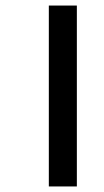

<svg xmlns="http://www.w3.org/2000/svg" viewBox="-20 -674 376 692"><path d="M156 -2V-654H257V-2Z"/></svg>

Font: Noto Sans Tamil UI SemiCondensed Medium
Style: Regular
Weight: 500
Width: 4
Designer: Jelle Bosma - Monotype Design Team
Foundry: Monotype Imaging Inc.
Version: Version 2.004; ttfautohint (v1.8.4.7-5d5b)